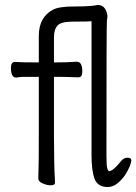

<svg xmlns="http://www.w3.org/2000/svg" viewBox="-20 -734 548 772"><path d="M413 18Q373 18 360.5 -14.5Q348 -47 348 -110V-649Q341 -647 272 -647Q226 -647 212 -632Q197 -616 197 -585V-483Q257 -483 289 -486Q311 -486 311 -446Q311 -423 295 -423Q279 -423 264.5 -424Q250 -425 197 -425V-188Q198 -62 199 -45Q201 -16 201 1Q201 11 183 11Q169 11 151.5 3.5Q134 -4 134 -17Q134 -29 135 -60Q136 -77 136 -188V-425H70Q54 -424 45 -422Q24 -422 24 -461Q24 -485 40 -485Q65 -483 136 -483V-589Q136 -665 193 -695Q217 -708 280 -708Q347 -708 373 -714Q400 -714 409 -684Q412 -674 412 -668Q412 -661 410 -654.5Q408 -648 408 -108Q408 -67 411.5 -56.5Q415 -46 419 -46Q434 -46 464 -83Q476 -100 492 -100Q508 -100 508 -89Q508 -81 501.5 -65Q495 -49 483 -30.5Q471 -12 452.5 3Q434 18 413 18Z"/></svg>

Font: LXGW WenKai Mono TC
Style: Regular
Weight: 400
Designer: LXGW / Fontworks Inc.
Foundry: LXGW / Fontworks Inc.
Version: Version 1.330